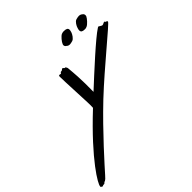

<svg xmlns="http://www.w3.org/2000/svg" viewBox="-539 -783 1285 1285"><g transform="rotate(-45 103.5 -141.0)"><path d="M512 -436C512 -439 511 -444 506 -444C495 -444 500 -453 493 -453C485 -453 478 -445 469 -445C466 -445 463 -446 461 -448C456 -452 453 -451 450 -454C449 -456 447 -458 444 -458C441 -458 438 -457 434 -454C378 -419 206 -260 111 -172C112 -222 111 -284 109 -317C108 -333 104 -393 102 -407C96 -421 96 -421 89 -421C83 -421 82 -431 74 -431C68 -431 67 -422 57 -422C46 -422 49 -418 44 -413C43 -412 42 -412 41 -412C37 -412 34 -414 31 -414C28 -414 26 -413 24 -411C23 -410 23 -406 23 -400C23 -356 32 -196 33 -152C34 -130 34 -114 33 -99C-227 145 -305 285 -305 306C-305 313 -305 314 -304 314C-302 314 -300 314 -298 316C-296 318 -294 319 -293 319C-290 319 -288 315 -280 315C-269 315 -270 311 -265 307C-260 303 -256 310 -228 277C-193 238 -36 60 122 -90C279 -238 512 -424 512 -436ZM288 -559C290 -567 292 -573 292 -579C292 -594 280 -600 259 -600C257 -600 256 -600 253 -600C250 -600 244 -599 236 -596C222 -590 196 -559 191 -544C190 -541 189 -539 189 -536C189 -528 193 -521 201 -517C206 -512 213 -508 224 -508C230 -508 239 -510 250 -513C267 -518 283 -544 288 -559ZM338 -550C335 -542 334 -535 334 -530C334 -515 345 -509 364 -509C365 -509 368 -509 369 -509C373 -509 378 -509 386 -513C401 -519 429 -550 435 -565C436 -568 436 -570 436 -573C436 -580 433 -587 425 -592C419 -597 412 -601 400 -601C394 -601 384 -599 373 -596C357 -591 342 -565 338 -550Z"/></g></svg>

Font: Oregano
Style: Italic
Weight: 400
Italic angle: -12°
Designer: Astigmatic (AOETI)
Foundry: Astigmatic (AOETI)
Version: Version 1.000